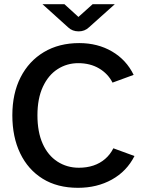

<svg xmlns="http://www.w3.org/2000/svg" viewBox="-20 -886 690 918"><path d="M353 12Q254 12 184 -31.5Q114 -75 76.5 -153Q39 -231 39 -335Q39 -439 78.5 -516.5Q118 -594 190 -637Q262 -680 359 -680Q447 -680 515.5 -640Q584 -600 619 -528L518 -491Q496 -534 453.5 -559Q411 -584 354 -584Q300 -584 255.5 -555.5Q211 -527 185 -471Q159 -415 159 -335Q159 -255 184 -199Q209 -143 254.5 -113.5Q300 -84 357 -84Q395 -84 426.5 -94.5Q458 -105 482.5 -126Q507 -147 522 -177L623 -140Q586 -67 515 -27.5Q444 12 353 12ZM356 -736Q326 -736 306 -755L183 -866H288L355 -805L423 -866H529L405 -755Q385 -736 356 -736Z"/></svg>

Font: Atkinson Hyperlegible Next Medium
Style: Regular
Weight: 500
Designer: Elliott Scott, Megan Eiswerth, Linus Boman, Theodore Petrosky, Letters from Sweden
Foundry: Applied Design Works, Letters from Sweden
Version: Version 2.001